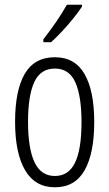

<svg xmlns="http://www.w3.org/2000/svg" viewBox="-20 -785 464 815"><path d="M380 -267Q380 -134 339 -62Q298 10 213 10Q129 10 86.5 -62.5Q44 -135 44 -268Q44 -401 85 -471.5Q126 -542 213 -542Q298 -542 339 -470.5Q380 -399 380 -267ZM99 -268Q99 -155 126.5 -96.5Q154 -38 213 -38Q271 -38 298.5 -94.5Q326 -151 326 -267Q326 -376 300 -435Q274 -494 213 -494Q152 -494 125.5 -436.5Q99 -379 99 -268ZM328 -757Q313 -734 290 -705.5Q267 -677 242 -650.5Q217 -624 197 -606H164V-618Q195 -658 219 -693Q243 -728 264 -765H328Z"/></svg>

Font: Noto Sans Hebrew ExtraCondensed Light
Style: Regular
Weight: 300
Width: 2
Designer: Monotype Design Team
Foundry: Monotype Imaging Inc.
Version: Version 2.004; ttfautohint (v1.8.4.7-5d5b)